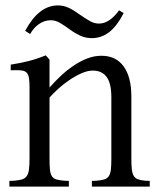

<svg xmlns="http://www.w3.org/2000/svg" viewBox="-20 -688 572 708"><path d="M436 -639.6Q412.6 -593.8 384.5 -571Q356.4 -548.3 321.3 -547.4Q296.4 -546.9 275.6 -556.6Q254.9 -566.4 237.8 -579.1Q219.2 -592.8 201.7 -603.3Q184.1 -613.8 165 -613.3Q143.1 -612.8 123.3 -599.1Q103.5 -585.4 91.3 -562.5L72.8 -574.2Q122.1 -666.5 190.9 -668Q213.9 -668.5 233.4 -659.2Q252.9 -649.9 275.4 -633.3Q295.9 -619.1 312.3 -609.9Q328.6 -600.6 346.7 -601.1Q366.2 -601.6 384.8 -614.7Q403.3 -627.9 418.9 -649.9ZM390.6 -328.6Q390.6 -381.3 373 -404.5Q355.5 -427.7 322.3 -427.7Q302.7 -427.7 280.3 -417.7Q257.8 -407.7 235.8 -392.8Q213.9 -377.9 194.8 -360.6Q175.8 -343.3 162.6 -328.1V-104.5Q162.6 -78.6 164.1 -63Q165.5 -47.4 171.1 -38.6Q176.8 -29.8 187.7 -26.4Q198.7 -22.9 218.3 -21.5L233.9 -21V0H14.6V-21L30.3 -21.5Q48.8 -22.9 60.1 -26.1Q71.3 -29.3 77.9 -37.8Q84.5 -46.4 86.7 -62Q88.9 -77.6 88.9 -104V-365.2Q88.9 -386.7 86.9 -399.7Q85 -412.6 78.9 -419.4Q72.8 -426.3 61.3 -428Q49.8 -429.7 31.2 -429.2L19.5 -428.7V-449.7Q51.8 -454.6 82.8 -462.2Q113.8 -469.7 148.4 -483.9L155.3 -476.6Q157.7 -473.6 159.9 -471.2Q162.1 -468.8 162.6 -467.8V-365.2Q180.2 -385.3 201.9 -406Q223.6 -426.8 248.3 -443.8Q272.9 -460.9 299.8 -471.7Q326.7 -482.4 354 -482.4Q407.2 -482.4 435.8 -443.4Q464.4 -404.3 464.4 -332V-104Q464.4 -78.6 466.1 -63.2Q467.8 -47.9 473.4 -39.1Q479 -30.3 489.3 -26.6Q499.5 -22.9 516.6 -21.5L532.2 -21V0H318.8V-21L335 -21.5Q353.5 -22.9 364.5 -26.4Q375.5 -29.8 381.3 -38.6Q387.2 -47.4 388.9 -62.7Q390.6 -78.1 390.6 -103.5Z"/></svg>

Font: Varendra
Style: Regular
Weight: 400
Designer: Jacob Thomas
Foundry: Bangla Type Foundry
Version: Version 1.008